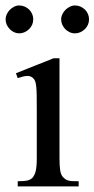

<svg xmlns="http://www.w3.org/2000/svg" viewBox="-26 -669 339 689"><path d="M37.6 0V-18.6Q62 -18.6 74 -21.7Q85.9 -24.9 92.8 -33.7Q95.7 -38.1 98.1 -43.2Q100.6 -48.3 102.3 -55.9Q104 -63.5 105 -74.5Q106 -85.4 106 -101.1V-273.4Q106 -303.2 105.7 -323.5Q105.5 -343.8 104.2 -356.9Q103 -370.1 100.3 -377.2Q97.7 -384.3 92.8 -388.7Q84 -397 71.3 -396.5Q58.6 -396 37.6 -388.7L31.2 -406.2L166.5 -460H187.5V-101.1Q187.5 -71.3 190.2 -56.4Q192.9 -41.5 199.2 -34.7Q204.1 -29.3 208.5 -26.1Q212.9 -22.9 219 -21.2Q225.1 -19.5 233.9 -19Q242.7 -18.6 256.3 -18.6V0ZM93.3 -599.6Q93.3 -589.4 89.4 -580.3Q85.4 -571.3 78.4 -564.5Q71.3 -557.6 62.3 -553.5Q53.2 -549.3 43 -549.3Q33.2 -549.3 24.4 -553.5Q15.6 -557.6 8.8 -564.7Q2 -571.8 -2 -580.8Q-5.9 -589.8 -5.9 -599.6Q-5.9 -608.9 -1.7 -617.9Q2.4 -627 9.3 -633.8Q16.1 -640.6 24.9 -645Q33.7 -649.4 43 -649.4Q53.2 -649.4 62.3 -645.5Q71.3 -641.6 78.4 -634.8Q85.4 -627.9 89.4 -618.9Q93.3 -609.9 93.3 -599.6ZM293.5 -599.6Q293.5 -589.4 289.6 -580.3Q285.6 -571.3 278.6 -564.5Q271.5 -557.6 262.5 -553.5Q253.4 -549.3 243.2 -549.3Q232.9 -549.3 223.9 -553.5Q214.8 -557.6 208 -564.7Q201.2 -571.8 197.3 -580.8Q193.4 -589.8 193.4 -599.6Q193.4 -608.9 197.8 -617.9Q202.1 -627 209 -633.8Q215.8 -640.6 224.9 -645Q233.9 -649.4 243.2 -649.4Q253.4 -649.4 262.5 -645.5Q271.5 -641.6 278.6 -634.8Q285.6 -627.9 289.6 -618.9Q293.5 -609.9 293.5 -599.6Z"/></svg>

Font: Doulos SIL CyrE
Style: Regular
Weight: 400
Designer: Walt Agee, Victor Gaultney, Peter Martin, Debbi Hosken, Becca Hirsbrunner
Foundry: SIL International
Version: Version 5.000